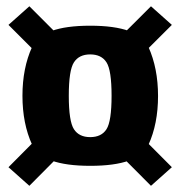

<svg xmlns="http://www.w3.org/2000/svg" viewBox="-20 -625 580 614"><path d="M268.4 -94.7Q423.9 -94.7 454.7 -161.8Q485.4 -228.9 485.4 -318Q485.4 -406.7 454.7 -474.8Q423.9 -542.8 268.4 -542.8Q113.7 -542.8 82.7 -475.1Q51.8 -407.4 51.8 -318.7Q51.8 -229.7 82.7 -162.2Q113.7 -94.7 268.4 -94.7ZM73.9 -30.8 202.5 -160.2 135.7 -219.7 7.1 -90.3ZM462.8 -30.8 529.6 -90.3 400.7 -219.7 333.9 -160.2ZM268.4 -186.5Q232.9 -186.5 216.5 -211.7Q200 -237 200 -318.7Q200 -400.5 216.5 -425.7Q232.9 -451 268.4 -451Q304.3 -451 320.5 -425.7Q336.8 -400.5 336.8 -318.7Q336.8 -237 320.5 -211.7Q304.3 -186.5 268.4 -186.5ZM135.7 -416.9 202.5 -476.3 73.9 -604.9 7.1 -545.4ZM400.7 -416.9 529.6 -545.4 462.8 -604.9 333.9 -476.3Z"/></svg>

Font: Anybody Thin Condensed
Style: Regular
Weight: 100
Width: 3
Version: Version 1.113;gftools[0.9.25]